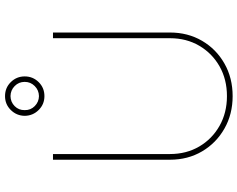

<svg xmlns="http://www.w3.org/2000/svg" viewBox="-114 -852 977 790"><g transform="rotate(-90 375.0 -456.5)"><path d="M613.3 -727.5H636.7V-246.1Q636.7 -172.4 602.5 -114Q568.4 -55.7 509 -22Q449.7 11.7 375 11.7Q300.8 11.7 241.5 -22Q182.1 -55.7 147.7 -114Q113.3 -172.4 113.3 -246.1V-727.5H136.7V-246.1Q136.7 -178.7 167.7 -125.7Q198.7 -72.8 252.7 -42.2Q306.6 -11.7 375 -11.7Q443.8 -11.7 497.6 -42.2Q551.3 -72.8 582.3 -125.7Q613.3 -178.7 613.3 -246.1ZM375 -762.7Q341.3 -762.7 317.9 -786.4Q294.4 -810.1 293.9 -843.8Q294.4 -877.4 317.9 -901.1Q341.3 -924.8 375 -924.8Q409.2 -924.8 432.6 -901.1Q456.1 -877.4 456.1 -843.8Q456.1 -810.1 432.6 -786.4Q409.2 -762.7 375 -762.7ZM375 -785.2Q399.4 -785.6 416.5 -802.7Q433.6 -819.8 433.6 -843.8Q433.6 -868.2 416.5 -885Q399.4 -901.9 375 -902.3Q350.6 -901.9 333.7 -885Q316.9 -868.2 317.4 -843.8Q316.9 -819.3 334 -802.5Q351.1 -785.6 375 -785.2Z"/></g></svg>

Font: Inter Tight Thin
Style: Regular
Weight: 250
Designer: Rasmus Andersson
Foundry: rsms
Version: Version 3.004